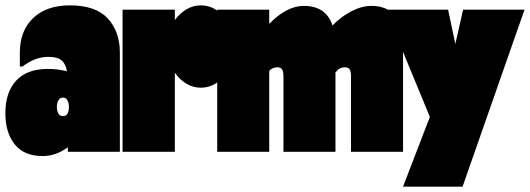

<svg xmlns="http://www.w3.org/2000/svg" viewBox="-40 -566 1976 716"><path d="M407 -370V0H213V-17Q169 16 119 16Q50 16 15 -27.5Q-20 -71 -20 -144Q-20 -222 20.5 -265.5Q61 -309 138 -309Q176 -309 210 -300Q205 -328 189.5 -341Q174 -354 140 -354Q91 -354 44 -318H34V-370Q34 -451 83.5 -498.5Q133 -546 221 -546Q317 -546 362 -497Q407 -448 407 -370ZM217 -167Q217 -181 211.5 -191.5Q206 -202 195 -202Q183 -202 177.5 -191.5Q172 -181 172 -166Q172 -153 177.5 -143Q183 -133 195 -133Q207 -133 212 -143Q217 -153 217 -167Z M834 -393Q834 -351 817 -315.5Q800 -280 771.5 -259.5Q743 -239 709 -239Q680 -239 655 -254Q630 -269 612 -295V0H417V-530H612V-491Q630 -516 655 -531Q680 -546 709 -546Q743 -546 771.5 -525.5Q800 -505 817 -469.5Q834 -434 834 -393Z M1463 -394V0H1269V-282Q1269 -299 1264 -307Q1259 -315 1246 -315Q1236 -315 1228 -311Q1220 -307 1211 -296V0H1017V-282Q1017 -299 1012 -307Q1007 -315 994 -315Q977 -315 964 -302V0H770V-530H964V-477Q1029 -544 1093 -544Q1176 -544 1200 -471Q1232 -504 1270.5 -524Q1309 -544 1345 -544Q1463 -544 1463 -394Z M1916 -530 1685 130H1463L1563 -130L1398 -530H1631L1658 -402L1687 -530Z"/></svg>

Font: FFF_tuoi-tre Black
Style: Regular
Weight: 900
Designer: bBox Type GmbH
Foundry: bBox Type GmbH
Version: Version 1.001